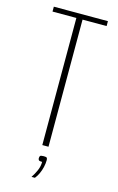

<svg xmlns="http://www.w3.org/2000/svg" viewBox="-119 -670 535 871"><g transform="rotate(15 148.0 -234.0)"><path d="M133 -597H21V-620H275V-597H162V0H133ZM123 152Q135 134 143.5 114.5Q152 95 152 74Q139 74 136 70.5Q133 67 133 62Q133 55 135.5 51Q138 47 153 47Q165 47 167.5 50.5Q170 54 170 61Q170 77 166 94Q162 111 155 126Q148 141 139 152Z"/></g></svg>

Font: Smooch Sans Thin ExtraLight
Style: Regular
Weight: 250
Version: Version 1.010